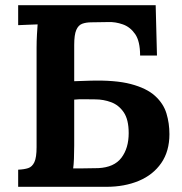

<svg xmlns="http://www.w3.org/2000/svg" viewBox="-20 -720 701 740"><path d="M520 -506Q520 -561 501 -588.5Q482 -616 453.5 -626Q425 -636 398 -635L333 -634Q312 -634 297 -628.5Q282 -623 274 -604.5Q266 -586 266 -547V-407L326 -409Q424 -412 484.5 -396Q545 -380 577.5 -350.5Q610 -321 621.5 -283Q633 -245 633 -203Q633 -137 601.5 -91.5Q570 -46 515 -23Q460 0 390 0H50V-66Q73 -67 88.5 -72Q104 -77 112.5 -95Q121 -113 121 -153V-536Q121 -563 122.5 -588Q124 -613 125 -626Q109 -625 85 -624.5Q61 -624 50 -623V-700H580L585 -506ZM266 -159Q266 -132 265 -108Q264 -84 262 -71Q280 -71 296 -71Q312 -71 328 -71.5Q344 -72 359 -72Q420 -75 448 -112Q476 -149 476 -207Q476 -259 457 -287Q438 -315 408.5 -326Q379 -337 347 -337Q322 -337 304 -337.5Q286 -338 266 -336Z"/></svg>

Font: Lora
Style: Weight 700
Weight: 700
Designer: Olga Karpushina, Alexei Vanyashin (Cyrillic)
Foundry: Cyreal
Version: Version 3.001